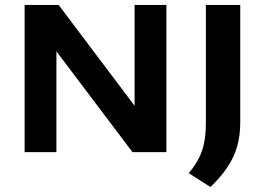

<svg xmlns="http://www.w3.org/2000/svg" viewBox="-20 -615 1070 776"><path d="M79.5 0V-595H217L545.5 -159H524V-595H652.5V0H515.5L186.5 -436H208V0ZM830.5 141 743 85Q768.5 54 783.8 24.2Q799 -5.5 805.5 -40Q812 -74.5 812 -119.5V-595H951V-119.5Q951 -69 939.2 -25.8Q927.5 17.5 901 58Q874.5 98.5 830.5 141Z"/></svg>

Font: Encode Sans SC SemiExpanded SemiBold
Style: Regular
Weight: 600
Width: 6
Designer: Multiple Designers
Foundry: Impallari Type
Version: Version 3.002